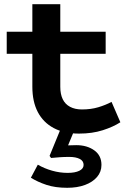

<svg xmlns="http://www.w3.org/2000/svg" viewBox="-20 -622 612 914"><path d="M356 14Q285 14 235.5 -12.5Q186 -39 160 -88.5Q134 -138 134 -209V-602H267V-209Q267 -174 278.5 -150Q290 -126 313.5 -113.5Q337 -101 370 -101Q413 -101 448 -111.5Q483 -122 511 -137L553 -40Q519 -18 469 -2Q419 14 356 14ZM12 -366V-471H483V-366ZM300 272Q243 272 201 258Q159 244 127 224L160 162Q191 180 228 190.5Q265 201 302 201Q337 201 357.5 191Q378 181 378 163Q378 144 359.5 134.5Q341 125 310 125Q285 125 264.5 126.5Q244 128 223 130L216 120L273 -19H341L304 70Q313 70 323.5 69.5Q334 69 343 69Q394 69 428.5 93.5Q463 118 463 163Q463 196 442 220.5Q421 245 384.5 258.5Q348 272 300 272Z"/></svg>

Font: BioRhyme SemiExpanded
Style: Bold
Weight: 700
Width: 6
Designer: Aoife Mooney
Foundry: Aoife Mooney Type
Version: Version 1.600;gftools[0.9.33]